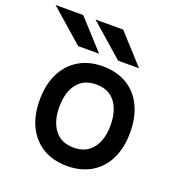

<svg xmlns="http://www.w3.org/2000/svg" viewBox="-157 -844 906 969"><g transform="rotate(20 296.5 -360.0)"><path d="M308 12Q234 12 179.5 -20.2Q125 -52.5 95.2 -112.2Q65.5 -172 65.5 -255Q65.5 -337 95.2 -397.2Q125 -457.5 179.5 -490.2Q234 -523 308 -523Q382.5 -523 437.2 -490.8Q492 -458.5 521.5 -398.2Q551 -338 551 -255.5Q551 -173 521.5 -113Q492 -53 437.2 -20.5Q382.5 12 308 12ZM308 -86.5Q374.5 -86.5 410 -132.2Q445.5 -178 445.5 -255.5Q445.5 -333 410.8 -379.2Q376 -425.5 308 -425.5Q241.5 -425.5 206 -379.8Q170.5 -334 170.5 -255Q170.5 -178 206 -132.2Q241.5 -86.5 308 -86.5ZM369.5 -576 191.5 -732H340L482 -576ZM155 -576 -23 -732H125.5L267.5 -576Z"/></g></svg>

Font: Overpass Mono SemiBold
Style: Regular
Weight: 600
Monospace: yes
Designer: Delve Withrington, Dave Bailey
Foundry: Delve Fonts LLC
Version: Version 4.000